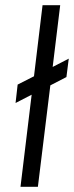

<svg xmlns="http://www.w3.org/2000/svg" viewBox="-20 -720 285 740"><path d="M236 -423 245 -494 183 -462 212 -700H144L111 -426L48 -394L40 -323L102 -355L59 0H126L174 -391Z"/></svg>

Font: Gamestation Condensed
Style: Italic
Weight: 400
Width: 3
Designer: Jonas Hecksher
Foundry: Jonas Hecksher, Playtypeª, e-types AS
Version: Version 1.003